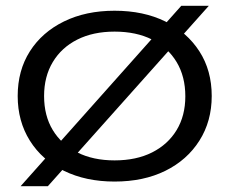

<svg xmlns="http://www.w3.org/2000/svg" viewBox="-20 -613 790 662"><path d="M605 -593H700L145 29H51ZM375 13Q276 13 200.5 -24Q125 -61 83 -128Q41 -195 41 -282Q41 -370 83 -436Q125 -502 200.5 -539Q276 -576 375 -576Q475 -576 550 -539Q625 -502 667.5 -436Q710 -370 710 -282Q710 -195 667.5 -128Q625 -61 550 -24Q475 13 375 13ZM375 -60Q450 -60 504.5 -87.5Q559 -115 589 -164.5Q619 -214 619 -281Q619 -349 589 -399Q559 -449 504.5 -476.5Q450 -504 375 -504Q301 -504 246.5 -476.5Q192 -449 162 -399Q132 -349 132 -282Q132 -214 162 -164.5Q192 -115 246.5 -87.5Q301 -60 375 -60Z"/></svg>

Font: Unbounded Light
Style: Regular
Weight: 300
Designer: Luke Prowse, Jean-Baptiste Morizot, Fátima Lázaro, Florian Runge
Foundry: NaN
Version: Version 1.700